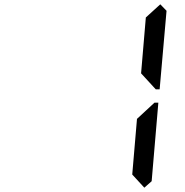

<svg xmlns="http://www.w3.org/2000/svg" viewBox="-20 -945 856 890"><path d="M723 -925 752 -895 720 -531H702L690 -544L634 -605L656 -864ZM682 -456 696 -469H714L683 -105L649 -75L593 -136L615 -394Z"/></svg>

Font: DSEG7 Classic Mini
Style: Italic
Weight: 400
Italic angle: -5°
Designer: Keshikan(Twitter:@keshinomi_88pro)
Version: Version 0.46